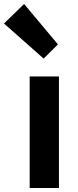

<svg xmlns="http://www.w3.org/2000/svg" viewBox="-70 -944 394 964"><path d="M79 0V-560H226V0ZM149 -650 -50 -826 51 -924 221 -721Z"/></svg>

Font: Swei Fan Sans CJK TC
Style: Bold
Weight: 700
Version: Version 2.130